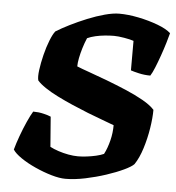

<svg xmlns="http://www.w3.org/2000/svg" viewBox="-52 -768 751 817"><g transform="rotate(5 323.5 -360.0)"><path d="M257 0Q232 0 197.5 -10Q163 -20 127.5 -36Q92 -52 65 -70.5Q38 -89 28 -105Q35 -131 47 -164Q59 -197 72.5 -227Q86 -257 96 -273Q119 -273 140 -268Q161 -263 172 -258L182 -130Q197 -122 218 -115Q239 -108 261 -104Q283 -100 302 -100Q319 -100 339.5 -102.5Q360 -105 379.5 -109.5Q399 -114 412 -120Q419 -133 424.5 -148.5Q430 -164 434 -180Q438 -196 440 -212.5Q442 -229 442 -245Q422 -253 392.5 -263.5Q363 -274 329 -287.5Q295 -301 260.5 -316Q226 -331 195 -346.5Q164 -362 141 -377.5Q118 -393 106 -407Q102 -422 106 -452Q110 -482 118.5 -516.5Q127 -551 138.5 -580Q150 -609 160 -621Q184 -636 218 -653Q252 -670 290 -685.5Q328 -701 363.5 -710.5Q399 -720 425 -720Q463 -720 507.5 -711Q552 -702 590.5 -687.5Q629 -673 647 -656Q643 -640 635 -613.5Q627 -587 617 -558.5Q607 -530 597 -505.5Q587 -481 579 -469Q554 -469 530 -474.5Q506 -480 495 -484V-610Q481 -615 454.5 -619.5Q428 -624 411 -624Q393 -624 372 -622Q351 -620 331.5 -615.5Q312 -611 297 -604Q288 -583 281 -560Q274 -537 270 -516.5Q266 -496 266 -481Q285 -473 319.5 -461Q354 -449 396 -433Q438 -417 479.5 -399.5Q521 -382 554.5 -363Q588 -344 605 -325Q605 -291 598 -246.5Q591 -202 577.5 -159Q564 -116 545 -88Q535 -77 503.5 -62Q472 -47 429.5 -33Q387 -19 341.5 -9.5Q296 0 257 0Z"/></g></svg>

Font: Texturina Medium 12pt Black
Style: Italic
Weight: 900
Italic angle: -11°
Version: Version 1.002